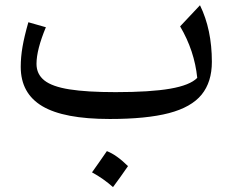

<svg xmlns="http://www.w3.org/2000/svg" viewBox="-20 -458 909 750"><path d="M750.5 -153.8Q739.7 -259.8 683.6 -355L761.2 -437.5Q807.6 -342.8 807.6 -216.3Q807.6 -137.7 767.6 -88.4Q727.5 -39.1 639.9 -16.1Q552.2 6.8 408.7 6.8Q229.5 6.8 145.3 -43.2Q61 -93.3 61 -196.8Q61 -234.9 67.9 -274.9Q74.7 -314.9 90.8 -371.1L159.2 -351.6Q122.6 -263.7 122.6 -208.5Q122.6 -168.5 153.1 -144Q183.6 -119.6 251.5 -108.9Q319.3 -98.1 431.6 -98.1Q567.9 -98.1 645 -111.6Q722.2 -125 750.5 -153.8ZM397.5 132.3Q435.5 147 480 190.9Q465.8 211.4 451.4 231.7Q437 252 421.4 272.9Q384.3 239.7 339.4 215.3Q354.5 193.8 368.7 173.8Q382.8 153.8 397.5 132.3Z"/></svg>

Font: Pinar-DS1-FD Medium
Style: Regular
Weight: 500
Designer: Amin Abedi
Version: Version 3.000